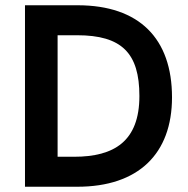

<svg xmlns="http://www.w3.org/2000/svg" viewBox="-20 -710 716 730"><path d="M75 0H274C506 0 634 -125 634 -340C634 -563 510 -690 275 -690H75ZM199 -114V-576H273C443 -576 510 -508 510 -345C510 -173 414 -114 262 -114Z"/></svg>

Font: FREAK Grotesk Next
Style: Bold
Weight: 700
Width: 3
Designer: La Scuola Open Source
Foundry: La Scuola Open Source
Version: Version 1.000;PS 1.0;hotconv 1.0.72;makeotf.lib2.5.5900